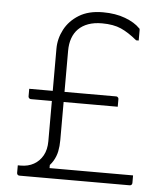

<svg xmlns="http://www.w3.org/2000/svg" viewBox="-52 -766 704 813"><g transform="rotate(5 300.0 -360.0)"><path d="M70 -370H439Q443 -370 445 -368.5Q447 -367 448.5 -365Q450 -363 450 -359Q450 -354 450 -348.5Q450 -343 450 -338Q450 -333 450 -327H81Q78 -327 75.5 -328.5Q73 -330 71.5 -332.5Q70 -335 70 -338Q70 -344 70 -349Q70 -354 70 -359.5Q70 -365 70 -370ZM353 -673Q320 -673 295 -664Q270 -655 253 -638Q237 -622 228.5 -598.5Q220 -575 220 -545Q220 -497 220 -440.5Q220 -384 220 -329.5Q220 -275 220 -231Q220 -187 220 -165Q220 -139 215.5 -117Q211 -95 199 -75Q187 -55 163 -35L185 -85V-23L155 -43Q177 -43 213 -43Q249 -43 288 -43Q327 -43 358 -43Q389 -43 401 -43Q417 -43 442 -43Q467 -43 491.5 -43Q516 -43 528 -43H540Q540 -35 540 -27Q540 -19 540 -11Q540 -6 537 -3Q534 0 529 0Q527 0 502.5 0Q478 0 440.5 0Q403 0 360.5 0Q318 0 279.5 0Q241 0 214 0Q187 0 181 0H169Q159 0 136.5 0Q114 0 92 0Q70 0 61 0Q56 0 53 -3Q50 -6 50 -11Q50 -15 50 -19Q50 -23 50 -27Q50 -31 50 -35Q50 -39 50 -43H63Q94 -43 118 -56.5Q142 -70 156 -95Q170 -120 170 -156Q170 -176 170 -218Q170 -260 170 -314.5Q170 -369 170 -426Q170 -483 170 -532V-549Q170 -592 190.5 -631Q211 -670 251.5 -695Q292 -720 353 -720Q407 -720 448 -704.5Q489 -689 511 -666Q513 -665 513.5 -663Q514 -661 514 -658Q514 -653 514 -645.5Q514 -638 514 -630Q514 -622 514 -614H503Q467 -644 434.5 -658.5Q402 -673 353 -673Z"/></g></svg>

Font: Recursive Monospace Light
Style: Regular
Weight: 300
Version: Version 1.047